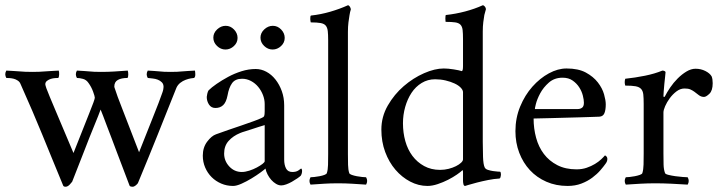

<svg xmlns="http://www.w3.org/2000/svg" viewBox="-22 -698 2740 729"><path d="M101 -425Q115 -425 127 -425.5Q139 -426 150.5 -427Q162 -428 174 -428.5Q186 -429 201 -430Q203 -425 202.5 -414.5Q202 -404 199 -402Q196 -402 187.5 -401.5Q179 -401 171 -398.5Q163 -396 156.5 -391Q150 -386 150 -378Q150 -375 154 -363Q163 -339 189 -278Q215 -217 257 -117Q295 -214 316.5 -267Q338 -320 338 -327Q338 -332 331.5 -350Q325 -368 314 -383Q306 -395 293 -398.5Q280 -402 270 -402Q262 -416 270 -430Q285 -429 295.5 -428.5Q306 -428 315.5 -427Q325 -426 335.5 -425.5Q346 -425 361 -425Q389 -425 411.5 -426.5Q434 -428 463 -430Q465 -425 465 -415Q465 -405 462 -402Q439 -402 425.5 -394.5Q412 -387 412 -369Q412 -367 415 -359Q421 -339 443 -283Q465 -227 506 -120Q535 -194 559 -253.5Q583 -313 594 -345Q597 -353 598 -359Q599 -365 599 -368Q599 -379 592.5 -385.5Q586 -392 577 -395.5Q568 -399 557.5 -400Q547 -401 539 -402Q531 -416 539 -430Q554 -429 564 -428.5Q574 -428 582.5 -427Q591 -426 601 -425.5Q611 -425 626 -425Q640 -425 650.5 -425.5Q661 -426 671 -427Q681 -428 692 -428.5Q703 -429 718 -430Q719 -428 719.5 -417Q720 -406 715 -402Q712 -402 703 -400.5Q694 -399 683 -395Q672 -391 662.5 -383.5Q653 -376 648 -365Q627 -313 610 -270Q593 -227 576.5 -186Q560 -145 542.5 -102Q525 -59 503 -6Q501 0 494 5.5Q487 11 482 11Q472 11 470 7Q443 -63 421 -122Q412 -147 402 -172.5Q392 -198 384 -219.5Q376 -241 369.5 -258Q363 -275 360 -282Q357 -273 350.5 -257Q344 -241 335.5 -220Q327 -199 317.5 -175.5Q308 -152 299 -128Q277 -73 252 -8Q251 -6 243 2.5Q235 11 227 11Q220 11 218 7Q194 -51 175 -97.5Q156 -144 138 -188Q120 -232 100.5 -277.5Q81 -323 56 -379Q53 -387 45.5 -392Q38 -397 30 -399Q22 -401 14.5 -401.5Q7 -402 2 -402Q-6 -416 2 -430Q17 -429 29 -428.5Q41 -428 51.5 -427Q62 -426 74 -425.5Q86 -425 101 -425Z M896 -45Q909 -45 924.5 -50Q940 -55 953 -62Q966 -69 974.5 -75.5Q983 -82 983 -86V-223Q973 -220 960 -216Q947 -212 934 -207.5Q921 -203 909 -199.5Q897 -196 890 -193Q863 -182 846 -163Q829 -144 829 -115Q829 -87 848.5 -66Q868 -45 896 -45ZM863 8Q839 8 818 -1Q797 -10 781.5 -25.5Q766 -41 757 -62Q748 -83 748 -107Q748 -138 764.5 -160Q781 -182 798 -188Q819 -196 844.5 -204.5Q870 -213 894.5 -221.5Q919 -230 940 -237.5Q961 -245 971 -250Q979 -253 981 -257.5Q983 -262 983 -276V-303Q983 -320 976.5 -337Q970 -354 958.5 -368Q947 -382 931 -390.5Q915 -399 897 -399Q871 -399 859 -382Q847 -365 842 -336Q837 -310 825.5 -299Q814 -288 796 -288Q780 -288 771.5 -301Q763 -314 763 -330Q763 -333 765 -342Q767 -351 770 -355Q781 -366 800.5 -379.5Q820 -393 844 -406Q868 -419 895 -427.5Q922 -436 949 -436Q970 -436 989.5 -425.5Q1009 -415 1024 -396Q1039 -377 1048 -352Q1057 -327 1057 -298V-92Q1057 -72 1064 -58.5Q1071 -45 1088 -45Q1102 -45 1110.5 -50.5Q1119 -56 1121 -58Q1123 -58 1124 -55Q1125 -52 1125 -50Q1125 -39 1120 -31Q1116 -27 1106.5 -20.5Q1097 -14 1086.5 -8Q1076 -2 1065 2Q1054 6 1046 6Q1036 6 1026 0Q1016 -6 1008 -15Q1000 -24 994 -35.5Q988 -47 986 -58Q982 -54 967 -43Q952 -32 933 -20.5Q914 -9 895 -0.5Q876 8 863 8ZM1014 -600Q1032 -600 1045.5 -586Q1059 -572 1059 -554Q1059 -536 1045 -523Q1031 -510 1013 -510Q995 -510 981 -523.5Q967 -537 967 -555Q967 -573 981.5 -586.5Q996 -600 1014 -600ZM835 -600Q853 -600 866.5 -586Q880 -572 880 -554Q880 -536 866 -523Q852 -510 834 -510Q816 -510 802 -523.5Q788 -537 788 -555Q788 -573 802.5 -586.5Q817 -600 835 -600Z M1224 -545Q1224 -567 1222.5 -580Q1221 -593 1215 -600.5Q1209 -608 1195.5 -610.5Q1182 -613 1158 -613Q1158 -613 1157 -617Q1156 -621 1156 -625.5Q1156 -630 1156.5 -634.5Q1157 -639 1159 -639Q1196 -643 1232 -653.5Q1268 -664 1299 -678Q1303 -678 1306.5 -672.5Q1310 -667 1310 -662Q1307 -653 1305 -640Q1303 -629 1301 -613Q1299 -597 1299 -577V-113Q1299 -91 1299.5 -72Q1300 -53 1304 -41Q1305 -37 1313.5 -34Q1322 -31 1332.5 -29Q1343 -27 1353 -26Q1363 -25 1368 -25Q1376 -11 1368 3Q1337 1 1313.5 -0.5Q1290 -2 1261 -2Q1232 -2 1209.5 -0.5Q1187 1 1157 3Q1149 -11 1157 -25Q1162 -25 1171.5 -26Q1181 -27 1191.5 -29Q1202 -31 1210 -34Q1218 -37 1219 -41Q1223 -53 1223.5 -72Q1224 -91 1224 -113Z M1630 -397Q1602 -397 1579 -383Q1556 -369 1540.5 -345.5Q1525 -322 1516.5 -292Q1508 -262 1508 -230Q1508 -194 1517 -162Q1526 -130 1544 -106Q1562 -82 1588.5 -67.5Q1615 -53 1649 -53Q1666 -53 1681.5 -57Q1697 -61 1709 -67Q1721 -73 1728.5 -80Q1736 -87 1736 -93V-348Q1736 -356 1727.5 -365Q1719 -374 1704 -381Q1689 -388 1670 -392.5Q1651 -397 1630 -397ZM1663 -438Q1679 -438 1701 -434.5Q1723 -431 1731 -428Q1736 -428 1736 -447V-550Q1736 -571 1734.5 -584Q1733 -597 1726.5 -604Q1720 -611 1706.5 -613Q1693 -615 1670 -615Q1670 -615 1669.5 -619Q1669 -623 1669 -627.5Q1669 -632 1669.5 -636.5Q1670 -641 1671 -641Q1708 -645 1744 -654.5Q1780 -664 1811 -678Q1815 -678 1819 -673Q1823 -668 1823 -663Q1820 -654 1817 -641Q1815 -630 1813 -614Q1811 -598 1811 -578V-159Q1811 -130 1812 -102Q1813 -74 1818 -63Q1821 -56 1830.5 -53Q1840 -50 1850 -48.5Q1860 -47 1868 -46.5Q1876 -46 1877 -46Q1879 -45 1879.5 -40.5Q1880 -36 1880 -34Q1880 -32 1878.5 -26Q1877 -20 1873 -20Q1854 -19 1831.5 -14.5Q1809 -10 1789.5 -5Q1770 0 1757 4Q1744 8 1744 8Q1739 8 1737.5 1Q1736 -6 1736 -11V-45Q1736 -54 1733 -51Q1727 -45 1712.5 -35Q1698 -25 1679.5 -15.5Q1661 -6 1640 1Q1619 8 1601 8Q1567 8 1535.5 -8.5Q1504 -25 1479.5 -53.5Q1455 -82 1440.5 -121Q1426 -160 1426 -206Q1426 -255 1450.5 -297.5Q1475 -340 1511 -371Q1547 -402 1588 -420Q1629 -438 1663 -438Z M2114 -403Q2083 -403 2062 -384.5Q2041 -366 2029 -343.5Q2017 -321 2012.5 -302.5Q2008 -284 2009 -284H2172Q2181 -284 2188 -289Q2195 -294 2195 -308Q2195 -319 2191 -335Q2187 -351 2177.5 -366Q2168 -381 2152.5 -392Q2137 -403 2114 -403ZM2129 -438Q2174 -438 2202.5 -422.5Q2231 -407 2248 -385Q2265 -363 2271.5 -340Q2278 -317 2278 -302Q2278 -281 2273 -268.5Q2268 -256 2254 -255Q2247 -255 2226 -254Q2205 -253 2178.5 -252.5Q2152 -252 2122.5 -251Q2093 -250 2067.5 -249.5Q2042 -249 2024.5 -248.5Q2007 -248 2004 -248Q2004 -210 2013.5 -175Q2023 -140 2043 -113.5Q2063 -87 2094 -71Q2125 -55 2167 -55Q2188 -55 2205.5 -61Q2223 -67 2237 -75.5Q2251 -84 2260.5 -93Q2270 -102 2275 -108Q2276 -108 2280 -104.5Q2284 -101 2284 -94Q2284 -85 2277 -76Q2270 -66 2257.5 -51.5Q2245 -37 2227 -23.5Q2209 -10 2185.5 -1Q2162 8 2133 8Q2089 8 2052.5 -8Q2016 -24 1990 -52Q1964 -80 1949.5 -118Q1935 -156 1935 -200Q1935 -250 1953 -293.5Q1971 -337 1999.5 -369Q2028 -401 2062 -419.5Q2096 -438 2129 -438Z M2619 -437Q2639 -437 2656 -428.5Q2673 -420 2680 -408Q2682 -403 2683 -396.5Q2684 -390 2684 -382Q2684 -354 2671.5 -342Q2659 -330 2651 -330Q2640 -330 2631 -337Q2622 -344 2614 -350Q2607 -355 2599 -358.5Q2591 -362 2577 -362Q2561 -362 2546.5 -351Q2532 -340 2521 -325Q2510 -310 2503.5 -295Q2497 -280 2497 -271V-116Q2497 -93 2497.5 -73.5Q2498 -54 2503 -41Q2504 -37 2516 -34Q2528 -31 2542.5 -29Q2557 -27 2570.5 -26Q2584 -25 2589 -25Q2597 -11 2589 3Q2558 1 2526.5 -0.5Q2495 -2 2466 -2Q2437 -2 2410.5 -0.5Q2384 1 2354 3Q2346 -11 2354 -25Q2359 -25 2368.5 -26Q2378 -27 2388.5 -29Q2399 -31 2407.5 -34Q2416 -37 2417 -41Q2421 -54 2421.5 -73.5Q2422 -93 2422 -116V-303Q2422 -326 2420.5 -339.5Q2419 -353 2412 -360.5Q2405 -368 2391 -370.5Q2377 -373 2352 -373Q2348 -386 2352 -399Q2390 -403 2427 -410.5Q2464 -418 2493 -430Q2498 -430 2501.5 -428Q2505 -426 2505 -424Q2505 -421 2503.5 -408Q2502 -395 2500.5 -380Q2499 -365 2498 -351Q2497 -337 2497 -333Q2497 -330 2499 -330Q2501 -330 2502 -331Q2510 -347 2522.5 -365.5Q2535 -384 2551 -400Q2567 -416 2584.5 -426.5Q2602 -437 2619 -437Z"/></svg>

Font: Vermiglione
Style: Regular
Weight: 400
Version: Version 1.000